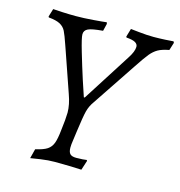

<svg xmlns="http://www.w3.org/2000/svg" viewBox="-100 -734 783 835"><g transform="rotate(15 292.0 -316.5)"><path d="M584 -634 573 -599Q541 -593 523.5 -583Q506 -573 491 -555Q476 -537 445 -490Q441 -483 431 -469L314 -294Q298 -272 291.5 -246.5Q285 -221 276 -154L270 -110Q267 -91 267 -78Q267 -58 275 -49.5Q283 -41 303 -41Q318 -41 331.5 -42Q345 -43 350 -44L352 -40L338 3Q325 2 290 1Q255 0 219 0Q189 0 154.5 5Q120 10 110 12L121 -31Q157 -39 173.5 -50Q190 -61 197.5 -81Q205 -101 209 -141L214 -186Q216 -212 216 -221Q216 -257 200 -301L137 -483L130 -503Q116 -544 107.5 -561Q99 -578 81.5 -587.5Q64 -597 30 -600L28 -604L39 -640Q49 -639 81.5 -637.5Q114 -636 142 -636Q176 -636 220.5 -639.5Q265 -643 279 -645L281 -638L273 -605Q224 -601 207 -593Q190 -585 190 -567Q190 -551 207.5 -491.5Q225 -432 243 -376Q261 -320 267 -304H271L410 -522Q431 -554 431 -575Q431 -587 419 -594Q407 -601 379 -603L377 -607L388 -644Q389 -644 425.5 -640Q462 -636 492 -636Q515 -636 543.5 -637.5Q572 -639 581 -640Z"/></g></svg>

Font: Alegreya SC
Style: Italic
Weight: 400
Italic angle: -7°
Designer: Juan Pablo del Peral
Foundry: Huerta Tipografica
Version: Version 2.007; ttfautohint (v1.6)